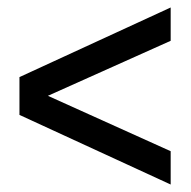

<svg xmlns="http://www.w3.org/2000/svg" viewBox="-20 -582 511 513"><path d="M436 -562V-473L108 -326L436 -178V-89L32 -275V-376Z"/></svg>

Font: Steamflix Grotesk
Style: Regular
Weight: 400
Designer: Julieta Ulanovsky
Foundry: Julieta Ulanovsky
Version: Version 4.000;PS 004.000;hotconv 1.0.88;makeotf.lib2.5.64775